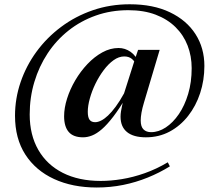

<svg xmlns="http://www.w3.org/2000/svg" viewBox="-20 -742 952 876"><path d="M669.5 -139Q703.5 -139 736.2 -160.5Q769 -182 795.8 -221Q822.5 -260 838.5 -313.5Q854.5 -367 854.5 -431Q854.5 -486 836 -534Q817.5 -582 780.8 -618.2Q744 -654.5 690.2 -675Q636.5 -695.5 565.5 -695.5Q486 -695.5 417 -671Q348 -646.5 292.5 -602.5Q237 -558.5 197.5 -498.8Q158 -439 136.8 -368.2Q115.5 -297.5 115.5 -220Q115.5 -126.5 154.8 -58.2Q194 10 266.8 46.8Q339.5 83.5 439.5 83.5Q485.5 83.5 536.2 75.2Q587 67 640.2 48.2Q693.5 29.5 745.5 -1.5L755 17Q707.5 46.5 653.8 68.2Q600 90 541.8 101.8Q483.5 113.5 421.5 113.5Q311 113.5 226.8 74.8Q142.5 36 95.5 -37Q48.5 -110 48.5 -214Q48.5 -292.5 74 -367.2Q99.5 -442 146.5 -506.2Q193.5 -570.5 258.8 -619.2Q324 -668 403.2 -695.2Q482.5 -722.5 572 -722.5Q679 -722.5 755.2 -686Q831.5 -649.5 872 -586.2Q912.5 -523 912.5 -441Q912.5 -376 893.2 -317.2Q874 -258.5 838.2 -213Q802.5 -167.5 753.8 -141.5Q705 -115.5 645.5 -115.5Q589 -115.5 559.5 -139.5Q530 -163.5 530 -210Q530 -221 532 -233.8Q534 -246.5 537 -260L547.5 -305L559 -304Q525 -246.5 496.8 -209.8Q468.5 -173 444.8 -152.5Q421 -132 400 -123.8Q379 -115.5 359 -115.5Q314.5 -115.5 293.5 -140Q272.5 -164.5 272.5 -211.5Q272.5 -249.5 286 -292.2Q299.5 -335 323.5 -375.8Q347.5 -416.5 379 -449.8Q410.5 -483 446.8 -503Q483 -523 521 -523Q550.5 -523 575.8 -505.5Q601 -488 616.5 -451L607 -436.5Q595.5 -462 581.8 -473.2Q568 -484.5 547 -484.5Q522 -484.5 498 -467.2Q474 -450 452.8 -421.5Q431.5 -393 415.2 -359.5Q399 -326 389.8 -292.5Q380.5 -259 380.5 -232Q380.5 -207 388.5 -195.8Q396.5 -184.5 414 -184.5Q426.5 -184.5 441.2 -191.8Q456 -199 472.8 -214.8Q489.5 -230.5 508 -255.5Q526.5 -280.5 546 -316L595.5 -471.5L610 -514.5H708.5L637 -274.5Q629 -248 625.5 -227.8Q622 -207.5 622 -192.5Q622 -164 634.8 -151.5Q647.5 -139 669.5 -139Z"/></svg>

Font: Newsreader 60pt Medium
Style: Italic
Weight: 500
Italic angle: -17°
Designer: Hugues Gentile
Foundry: Production Type
Version: Version 1.003